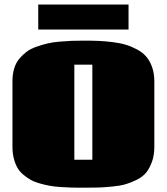

<svg xmlns="http://www.w3.org/2000/svg" viewBox="-20 -831 751 865"><path d="M36.1 0ZM559.1 -810.5V-697.8H152.3V-810.5ZM357.4 14.6Q327.1 14.6 305.2 14.2Q283.2 13.7 254.4 11.7Q225.6 9.8 204.8 6.1Q184.1 2.4 159.9 -4.4Q135.7 -11.2 118.9 -20.5Q102.1 -29.8 85.2 -43.9Q68.4 -58.1 58.3 -75.7Q48.3 -93.3 42.2 -117.2Q36.1 -141.1 36.1 -169.9V-465.3Q36.1 -496.1 43.7 -521.7Q51.3 -547.4 66.2 -565.4Q81.1 -583.5 99.4 -597.4Q117.7 -611.3 143.1 -620.1Q168.5 -628.9 192.1 -634.8Q215.8 -640.6 246.8 -643.3Q277.8 -646 302.2 -647Q326.7 -647.9 357.9 -647.9Q396 -647.9 425 -646.7Q454.1 -645.5 488.8 -641.1Q523.4 -636.7 548.6 -628.9Q573.7 -621.1 598.9 -607.4Q624 -593.8 639.9 -574.7Q655.8 -555.7 665.5 -527.8Q675.3 -500 675.3 -464.8V-169.4Q675.3 -131.8 664.8 -102.5Q654.3 -73.2 638.9 -54Q623.5 -34.7 596.4 -21.2Q569.3 -7.8 545.9 -1Q522.5 5.9 484.9 9.5Q447.3 13.2 422.6 13.9Q397.9 14.6 357.4 14.6ZM314.9 -111.3H396V-539.6H314.9Z"/></svg>

Font: Coda ExtraBold
Style: Regular
Weight: 800
Version: Version 2.001; ttfautohint (v0.8) -r 50 -G 200 -x